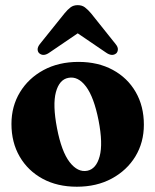

<svg xmlns="http://www.w3.org/2000/svg" viewBox="-20 -714 604 746"><path d="M285 -473.5Q361 -473.5 418.2 -442.5Q475.5 -411.5 507.2 -356.5Q539 -301.5 539 -229.5Q539 -160.5 506 -106.2Q473 -52 414.2 -20.2Q355.5 11.5 278.5 11.5Q202.5 11.5 145.5 -19.5Q88.5 -50.5 56.5 -105.5Q24.5 -160.5 24.5 -232.5Q24.5 -301 57.5 -355.5Q90.5 -410 149.2 -441.8Q208 -473.5 285 -473.5ZM319 -50.5Q354 -57.5 367.2 -106.8Q380.5 -156 363 -246Q345 -337 314 -378Q283 -419 245.5 -411.5Q210.5 -405 197.2 -356Q184 -307 201.5 -216Q219 -125 250.5 -84.2Q282 -43.5 319 -50.5ZM172.5 -510Q149 -493 132.5 -507Q126.5 -512.5 126.2 -522Q126 -531.5 135 -543L231 -662.5Q243 -677 254.2 -685.5Q265.5 -694 282 -694Q298.5 -694 309.8 -685.5Q321 -677 333.5 -662.5L429 -543Q438.5 -531.5 438 -522Q437.5 -512.5 432 -507Q415.5 -493 391.5 -510L282 -584.5Z"/></svg>

Font: Fraunces 72pt S050
Style: Bold
Weight: 700
Version: Version 1.000; ttfautohint (v1.8.3)